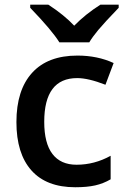

<svg xmlns="http://www.w3.org/2000/svg" viewBox="-20 -786 535 816"><path d="M299.8 9.8Q177.2 9.8 113.5 -61.8Q49.8 -133.3 49.8 -267.1Q49.8 -403.3 116.5 -476.6Q183.1 -549.8 309.1 -549.8Q394.5 -549.8 462.9 -518.1L428.2 -425.8Q355.5 -454.1 308.1 -454.1Q168 -454.1 168 -268.1Q168 -177.2 202.9 -131.6Q237.8 -85.9 305.2 -85.9Q381.8 -85.9 450.2 -124V-23.9Q419.4 -5.9 384.5 2Q349.6 9.8 299.8 9.8ZM484.4 -766.1V-752.9Q422.9 -689 397.7 -658.7Q372.6 -628.4 359.4 -606H232.4Q200.7 -657.2 108.4 -752.9V-766.1H185.5Q252.9 -722.2 295.4 -676.8Q342.8 -725.6 406.7 -766.1Z"/></svg>

Font: f0_41667          
Style: Regular
Weight: 600
Foundry: Ascender Corporation
Version: Version 1.10